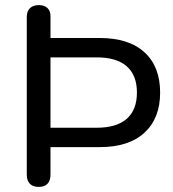

<svg xmlns="http://www.w3.org/2000/svg" viewBox="-20 -729 679 753"><path d="M131 4Q109 4 97 -8.5Q85 -21 85 -44V-662Q85 -685 97.5 -697Q110 -709 132 -709Q154 -709 166 -697.5Q178 -686 178 -666V-580H371Q485 -580 546.5 -524Q608 -468 608 -366Q608 -265 546.5 -208.5Q485 -152 371 -152H178V-44Q178 -21 166.5 -8.5Q155 4 131 4ZM178 -228H359Q437 -228 477 -263Q517 -298 517 -366Q517 -434 477 -469Q437 -504 359 -504H178Z"/></svg>

Font: Nunito Medium
Style: Regular
Weight: 500
Designer: Vernon Adams
Foundry: Vernon Adams
Version: Version 3.602